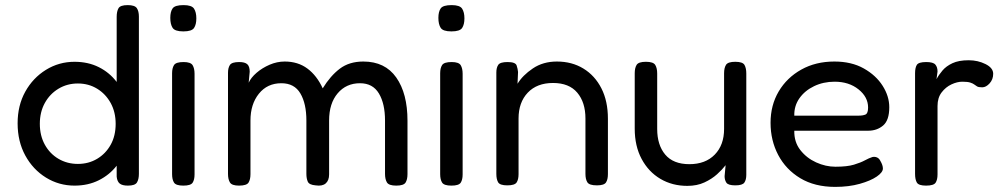

<svg xmlns="http://www.w3.org/2000/svg" viewBox="-20 -717 3946 752"><path d="M272 10Q211 10 160 -21.5Q109 -53 79 -108Q49 -163 49 -234Q49 -304 79 -358Q109 -412 160 -443.5Q211 -475 272 -475Q325 -475 367 -454Q409 -433 437 -396V-651Q437 -672 444 -684.5Q451 -697 480 -697Q508 -697 516 -685Q524 -673 524 -652V-36Q524 -15 516.5 -2.5Q509 10 481 10Q459 10 449 2Q439 -6 437 -25V-68Q409 -32 367 -11Q325 10 272 10ZM285 -75Q327 -75 360.5 -95Q394 -115 413.5 -150Q433 -185 433 -232Q433 -278 413.5 -313.5Q394 -349 360.5 -369.5Q327 -390 285 -390Q243 -390 209 -369.5Q175 -349 155.5 -313.5Q136 -278 136 -232Q136 -186 155.5 -150.5Q175 -115 209 -95Q243 -75 285 -75Z M698 -594Q665 -594 656 -608Q647 -622 647 -647Q647 -671 656 -684Q665 -697 699 -697Q731 -697 740 -683Q749 -669 749 -645Q749 -621 740 -607.5Q731 -594 698 -594ZM698 10Q669 10 661.5 -2Q654 -14 654 -35V-430Q654 -450 661.5 -462Q669 -474 699 -474Q727 -474 734.5 -461.5Q742 -449 742 -428V-34Q742 -13 734.5 -1.5Q727 10 698 10Z M916 10Q888 10 880.5 -2.5Q873 -15 873 -36V-432Q873 -451 880.5 -462.5Q888 -474 917 -474Q939 -474 948.5 -465.5Q958 -457 958 -436L954 -393Q963 -413 985 -432Q1007 -451 1036 -463.5Q1065 -476 1095 -476Q1147 -476 1184 -448.5Q1221 -421 1244 -371Q1274 -420 1311 -448Q1348 -476 1403 -476Q1488 -476 1532 -413.5Q1576 -351 1576 -244V-35Q1576 -14 1568.5 -2Q1561 10 1532 10Q1503 10 1495.5 -2.5Q1488 -15 1488 -36V-245Q1488 -311 1464 -351Q1440 -391 1390 -391Q1336 -391 1302.5 -351.5Q1269 -312 1269 -245V-34Q1269 -10 1255.5 1.5Q1242 13 1216 9Q1191 7 1185.5 -5.5Q1180 -18 1180 -36V-245Q1180 -311 1156.5 -351Q1133 -391 1082 -391Q1027 -391 994 -350Q961 -309 961 -245V-35Q961 -14 953.5 -2Q946 10 916 10Z M1748 -594Q1715 -594 1706 -608Q1697 -622 1697 -647Q1697 -671 1706 -684Q1715 -697 1749 -697Q1781 -697 1790 -683Q1799 -669 1799 -645Q1799 -621 1790 -607.5Q1781 -594 1748 -594ZM1748 10Q1719 10 1711.5 -2Q1704 -14 1704 -35V-430Q1704 -450 1711.5 -462Q1719 -474 1749 -474Q1777 -474 1784.5 -461.5Q1792 -449 1792 -428V-34Q1792 -13 1784.5 -1.5Q1777 10 1748 10Z M1967 9Q1938 9 1931 -3Q1924 -15 1924 -36V-433Q1924 -452 1931.5 -463Q1939 -474 1968 -474Q1999 -474 2003.5 -460.5Q2008 -447 2009 -435L2007 -389Q2027 -422 2067 -449Q2107 -476 2161 -476Q2220 -476 2265 -448.5Q2310 -421 2335.5 -371Q2361 -321 2361 -252V-35Q2361 -14 2353.5 -2.5Q2346 9 2318 9Q2288 9 2280.5 -3Q2273 -15 2273 -36V-253Q2273 -316 2241 -354Q2209 -392 2146 -392Q2083 -392 2047 -354Q2011 -316 2011 -253V-35Q2011 -14 2003.5 -2.5Q1996 9 1967 9Z M2672 11Q2613 11 2566.5 -16.5Q2520 -44 2493 -94.5Q2466 -145 2466 -213V-430Q2466 -451 2473.5 -463Q2481 -475 2510 -475Q2539 -475 2546.5 -462.5Q2554 -450 2554 -429V-212Q2554 -149 2585.5 -111.5Q2617 -74 2680 -74Q2743 -74 2779.5 -111.5Q2816 -149 2816 -212V-430Q2816 -451 2823.5 -463Q2831 -475 2860 -475Q2889 -475 2896 -462.5Q2903 -450 2903 -429V-32Q2903 -13 2895.5 -2Q2888 9 2860 9Q2832 9 2825 -1.5Q2818 -12 2818 -27L2822 -70Q2809 -53 2788.5 -34.5Q2768 -16 2739 -2.5Q2710 11 2672 11Z M3251 15Q3171 15 3114.5 -19Q3058 -53 3028 -110Q2998 -167 2998 -236Q2998 -305 3030 -359Q3062 -413 3118.5 -444.5Q3175 -476 3248 -476Q3315 -476 3363 -449Q3411 -422 3437 -381Q3463 -340 3463 -297Q3463 -246 3439 -225.5Q3415 -205 3380 -205H3091Q3090 -161 3114.5 -129.5Q3139 -98 3176.5 -81Q3214 -64 3252 -64Q3298 -64 3324.5 -72Q3351 -80 3367.5 -89Q3384 -98 3397 -102Q3406 -104 3414.5 -100.5Q3423 -97 3428 -87Q3438 -70 3438 -57Q3438 -42 3414 -25.5Q3390 -9 3347.5 3Q3305 15 3251 15ZM3091 -264H3342Q3360 -264 3370 -268.5Q3380 -273 3380 -296Q3380 -337 3342.5 -367Q3305 -397 3249 -397Q3205 -397 3168.5 -379.5Q3132 -362 3111 -332Q3090 -302 3091 -264Z M3607 10Q3578 10 3571 -2Q3564 -14 3564 -36V-430Q3564 -452 3571 -463Q3578 -474 3608 -474Q3635 -474 3643.5 -464Q3652 -454 3652 -437L3648 -407Q3657 -424 3671.5 -441Q3686 -458 3710.5 -469.5Q3735 -481 3774 -481Q3810 -481 3840 -466Q3870 -451 3870 -428Q3870 -406 3856 -390.5Q3842 -375 3827 -375Q3813 -375 3807 -378.5Q3801 -382 3796 -386Q3791 -390 3780.5 -393.5Q3770 -397 3749 -397Q3729 -397 3706.5 -386.5Q3684 -376 3668 -355Q3652 -334 3652 -302V-34Q3652 -13 3644.5 -1.5Q3637 10 3607 10Z"/></svg>

Font: Fredoka
Style: Regular
Weight: 400
Designer: Ben Nathan
Foundry: Milena B. Brandão, Ben Nathan
Version: Version 2.001